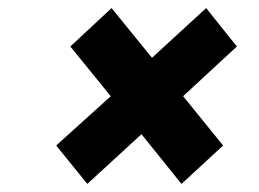

<svg xmlns="http://www.w3.org/2000/svg" viewBox="-20 -535 641 475"><path d="M196 -80 330 -203 429 -80 532 -175 433 -297 566 -420 490 -515 356 -392 256 -515 154 -420 254 -297 119 -175Z"/></svg>

Font: Unageo
Style: Bold-Italic
Weight: 700
Designer: Richard Sepsi
Foundry: Richard Sepsi
Version: Version 2.000